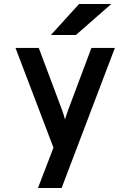

<svg xmlns="http://www.w3.org/2000/svg" viewBox="-20 -752 656 966"><path d="M171 194 249 -9 58 -511H175L292 -199Q296 -188 300 -175.5Q304 -163 307 -151Q311 -164 315 -176Q319 -188 323 -199L440 -511H558L290 194ZM236 -576 378 -732H540L362 -576Z"/></svg>

Font: Overpass Mono
Style: Bold
Weight: 700
Monospace: yes
Designer: Delve Withrington, Dave Bailey
Foundry: Delve Fonts LLC
Version: Version 4.000